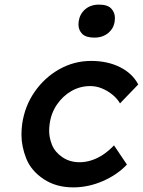

<svg xmlns="http://www.w3.org/2000/svg" viewBox="-20 -802 619 832"><path d="M297 10Q223 10 169 -26Q115 -62 94 -114.5Q73 -167 73 -218Q73 -240 76 -264Q87 -342 130 -404Q173 -466 237 -502Q301 -538 375 -538Q446 -538 500 -511Q554 -484 579 -436L500 -354Q488 -375 467 -392Q446 -409 421.5 -419Q397 -429 371 -429Q327 -429 289.5 -407.5Q252 -386 226.5 -348.5Q201 -311 195 -264Q193 -249 193 -235Q193 -205 205.5 -174Q218 -143 250 -121Q282 -99 325 -99Q351 -99 377 -107.5Q403 -116 427 -132Q451 -148 474 -172L530 -89Q489 -45 426 -17.5Q363 10 297 10ZM389 -639Q352 -639 336 -655.5Q320 -672 320 -696Q320 -703 321 -710Q326 -742 349.5 -762Q373 -782 409 -782Q446 -782 462 -765Q478 -748 478 -724Q478 -717 477 -710Q473 -679 449 -659Q425 -639 389 -639Z"/></svg>

Font: Lexend Med
Style: Italic
Weight: 500
Italic angle: -8.13011°
Designer: Bonnie Shaver-Troup, Thomas Jockin
Foundry: Lexend
Version: Version 1.007